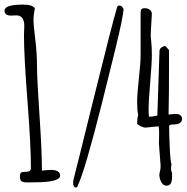

<svg xmlns="http://www.w3.org/2000/svg" viewBox="-30 -789 812 835"><path d="M0 0ZM654.3 -286.6 663.6 -566.4Q663.6 -576.7 672.4 -582.8Q681.2 -588.9 689.5 -588.9L705.1 -571.3V-523.4Q705.1 -367.7 703.1 -291L731.9 -293.5Q761.7 -293.5 761.7 -272Q761.7 -247.6 721.7 -247.6Q705.6 -247.6 705.6 -238.8Q705.6 -205.1 708.3 -146Q710.9 -86.9 715.8 -75.7Q713.9 -64 713.9 -54.2Q713.9 -44.4 718.3 -37.1V-19Q718.3 18.6 694.8 18.6Q679.7 18.6 671.4 2.9Q663.1 -12.7 663.1 -28.8V-32.2Q668.5 -50.8 668.5 -68.4L661.1 -165.5L662.1 -209Q662.1 -226.1 660.2 -239.7L605.5 -234.4V-233.9Q586.9 -233.9 566.4 -250Q566.4 -272.5 570.8 -288.6Q566.4 -312 566.4 -345.5Q566.4 -378.9 574 -447.8Q581.5 -516.6 581.5 -548.8V-733.9Q581.5 -743.7 585 -748.5Q588.4 -753.4 600.1 -753.4Q611.8 -753.4 621.1 -746.6Q630.4 -739.7 630.4 -728.5L626 -650.9L625.5 -632.8Q625.5 -622.6 627.4 -614.7V-611.3Q630.4 -585 630.4 -550.3Q630.4 -515.6 623.3 -430.9Q616.2 -346.2 616.2 -319.3Q616.2 -292.5 617.7 -281.2Q634.8 -281.7 654.3 -286.6ZM299.8 26.4Q288.1 26.4 288.1 4.4Q288.1 -3.9 292.7 -20Q297.4 -36.1 377.9 -362.5Q458.5 -689 479.5 -758.3Q481.9 -765.1 489 -765.1Q496.1 -765.1 501.7 -759Q507.3 -752.9 507.3 -746.3Q507.3 -739.7 496.8 -685.1Q486.3 -630.4 413.6 -341.3Q340.8 -52.2 309.6 15.1Q307.1 26.4 299.8 26.4ZM117.7 3.9 87.9 4.4Q71.3 4.4 64 -0.7Q56.6 -5.9 56.6 -20Q56.6 -34.2 61.3 -38.1Q65.9 -42 85.2 -42Q104.5 -42 104.5 -58.6Q104.5 -156.7 89.4 -351.1Q74.2 -545.4 74.2 -638.7L75.7 -675.3Q75.7 -722.2 41 -722.2L18.1 -721.2Q-10.3 -721.2 -10.3 -742.7Q-10.3 -769 70.3 -769Q112.3 -769 121.6 -752.4Q115.7 -725.1 115.7 -702.4Q115.7 -679.7 123.3 -618.7Q130.9 -557.6 130.9 -502.9Q130.9 -448.2 141.6 -290.3Q152.3 -132.3 152.3 -53.2V-46.9Q175.8 -49.8 189 -49.8V-50.3Q231.4 -50.3 231.4 -25.4Q231.4 3.9 117.7 3.9Z"/></svg>

Font: Amatic
Style: Bold
Weight: 700
Width: 3
Version: Version 2.000; ttfautohint (v0.92-dirty) -l 8 -r 50 -G 50 -x